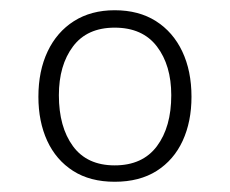

<svg xmlns="http://www.w3.org/2000/svg" viewBox="-20 -752 449 375"><path d="M204 -397Q156 -397 122.8 -418.2Q89.5 -439.5 72.2 -477Q55 -514.5 55 -563Q55 -613.5 73 -651.5Q91 -689.5 124.5 -710.8Q158 -732 204 -732Q251 -732 284.5 -710.8Q318 -689.5 336 -651.5Q354 -613.5 354 -563Q354 -514.5 336.8 -477Q319.5 -439.5 286 -418.2Q252.5 -397 204 -397ZM204 -429Q258.5 -429 286.5 -466.5Q314.5 -504 314.5 -566Q314.5 -624.5 286.5 -661.2Q258.5 -698 204 -698Q150 -698 122.5 -661.2Q95 -624.5 95 -566Q95 -504 122.5 -466.5Q150 -429 204 -429Z"/></svg>

Font: Public Sans Thin Thin
Style: Regular
Weight: 250
Version: Version 2.001